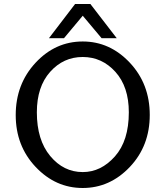

<svg xmlns="http://www.w3.org/2000/svg" viewBox="-20 -917 823 954"><path d="M58.1 -345.2Q58.1 -499 156.5 -605Q254.9 -710.9 391.1 -710.9Q525.9 -710.9 625 -605.5Q724.1 -500 724.1 -345.9Q724.1 -191.9 625 -87.4Q525.9 17.1 390.9 17.1Q255.9 17.1 157 -87.6Q58.1 -192.4 58.1 -345.2ZM163.1 -358.9Q163.1 -221.7 229.5 -141.8Q295.9 -62 391.1 -62Q481.9 -62 551 -139.9Q620.1 -217.8 620.1 -358.9Q620.1 -485.8 553.5 -559.8Q486.8 -633.8 390.9 -633.8Q294.9 -633.8 229 -559.8Q163.1 -485.8 163.1 -358.9ZM223.1 -727.1 353 -897H429.2L560.1 -727.1H484.9L391.1 -838.9L297.9 -727.1Z"/></svg>

Font: CMU Bright
Style: SemiBold
Weight: 600
Version: Version 0.7.0